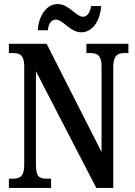

<svg xmlns="http://www.w3.org/2000/svg" viewBox="-20 -931 671 951"><path d="M383 -771C440 -771 477 -832 481 -901H431C428 -874 414 -848 392 -848C356 -848 322 -911 266 -911C208 -911 171 -849 167 -781H217C219 -808 232 -834 256 -834C293 -834 326 -771 383 -771ZM24 0H233V-46H210C176 -46 158 -55 158 -115V-578L457 0H541V-599C541 -655 562 -668 594 -668H616V-714H408V-668H430C461 -668 483 -657 483 -603V-178L211 -714H24V-668H47C77 -668 100 -659 100 -603V-115C100 -55 78 -46 42 -46H24Z"/></svg>

Font: Noto Serif Sinhala ExtraCondensed SemiBold
Style: Regular
Weight: 600
Width: 2
Designer: Jelle Bosma - Monotype Design Team
Foundry: Monotype Imaging Inc.
Version: Version 2.007